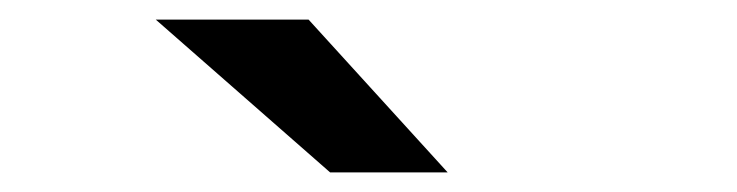

<svg xmlns="http://www.w3.org/2000/svg" viewBox="-20 -941 752 196"><path d="M317 -765 139 -921H295L437 -765Z"/></svg>

Font: Undotted
Style: Bold
Weight: 700
Designer: Delve Withrington, Dave Bailey, Thomas Jockin
Foundry: Delve Fonts LLC
Version: Version 4.000